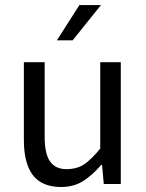

<svg xmlns="http://www.w3.org/2000/svg" viewBox="-20 -734 584 766"><path d="M75.2 -485.8H158.2V-189Q158.2 -120.1 179.7 -89.8Q201.2 -59.6 244.1 -59.1Q287.1 -59.1 315.9 -78.6Q344.7 -98.1 379.9 -141.1V-485.8H461.9V0H394L387.2 -76.2H383.8Q349.6 -36.1 312.5 -12.2Q275.4 11.7 224.1 12.2Q146 11.7 110.4 -36.1Q74.7 -84 75.2 -178.2ZM270 -573.2H207L296.9 -713.9H382.8Z"/></svg>

Font: SourceSansPro-Regular
Style: Regular
Weight: 400
Designer: Paul D. Hunt
Foundry: Adobe Systems Incorporated
Version: Version 1.050;PS Version 1.000;hotconv 1.0.70;makeotf.lib2.5